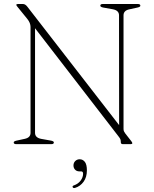

<svg xmlns="http://www.w3.org/2000/svg" viewBox="-20 -720 770 959"><path d="M249 -8.5Q249 0 236.5 0H61Q48.5 0 48.5 -8.5Q48.5 -14.5 62 -17.5L103.5 -26.5Q132.5 -32.5 132.5 -56.5V-585.5Q132.5 -606 115.5 -626.5L68 -685Q61.5 -692.5 61.5 -695.5Q61.5 -700 69.5 -700H94.5Q106.5 -700 117 -686L575 -95L574.5 -643.5Q574.5 -667.5 544.5 -673.5L494.5 -682.5Q481 -685.5 481 -691.5Q481 -700 493 -700H668.5Q681 -700 681 -691.5Q681 -685.5 667.5 -682.5L626.5 -673.5Q597 -667.5 597 -643.5V-76Q597 -68.5 599.5 -63.5Q602 -58.5 606 -53L633 -18.5Q641 -9 641 -5Q641 0 631 0H594Q583.5 0 583.5 -9Q583.5 -18 581.5 -23.8Q579.5 -29.5 571 -40L155 -579V-56.5Q155 -32.5 185 -26.5L235.5 -17.5Q249 -14.5 249 -8.5ZM376.5 136Q363 136 355 127.5Q347 119 347 106.5Q347 93 356 84.2Q365 75.5 378 75.5Q393.5 75.5 403.8 88.5Q414 101.5 414 131Q414 165 397.5 187.8Q381 210.5 355 218.5Q346 221 343 215Q340.5 208.5 349 206Q370.5 198.5 382.8 182Q395 165.5 395 147.5Q395 136 385 136Z"/></svg>

Font: Fraunces 72pt S050 Thin
Style: Regular
Weight: 100
Version: Version 1.000; ttfautohint (v1.8.3)